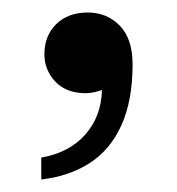

<svg xmlns="http://www.w3.org/2000/svg" viewBox="-20 -145 283 307"><path d="M46 107Q91 99 116.5 70Q142 41 143 -1Q137 1 130.5 2.5Q124 4 117 4Q86 4 68.5 -14.5Q51 -33 51 -58Q51 -88 70 -106.5Q89 -125 120 -125Q151 -125 171.5 -104Q192 -83 192 -42Q192 16 174 55.5Q156 95 123 116Q90 137 46 142Z"/></svg>

Font: Montagu Slab
Style: Bold
Weight: 700
Designer: Florian Karsten
Foundry: Florian Karsten
Version: Version 1.000